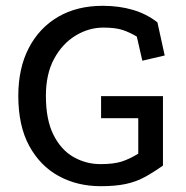

<svg xmlns="http://www.w3.org/2000/svg" viewBox="-20 -625 641 661"><path d="M541 -55Q507 -31 477.5 -15Q448 1 412.5 8.5Q377 16 327 16Q246 16 182 -19Q118 -54 80.5 -123Q43 -192 43 -295Q43 -390 79 -459.5Q115 -529 180 -567Q245 -605 334 -605Q390 -605 437.5 -591Q485 -577 522 -548L547 -434L470 -416L451 -499Q428 -513 403 -521.5Q378 -530 336 -530Q285 -530 239.5 -502Q194 -474 166 -422Q138 -370 138 -295Q138 -213 164 -161Q190 -109 233 -84.5Q276 -60 326 -60Q372 -60 399.5 -69Q427 -78 456 -96V-218H328V-294H541Z"/></svg>

Font: Podkova Medium
Style: Regular
Weight: 500
Designer: Ilya Yudin
Foundry: Cyreal (www.cyreal.org)
Version: Version 2.103